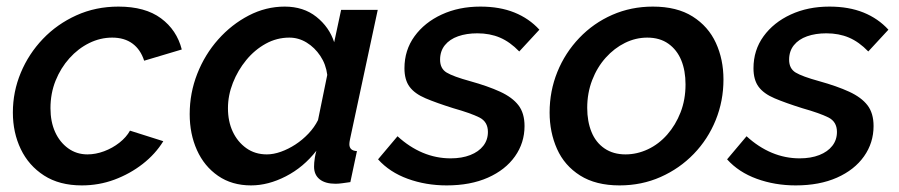

<svg xmlns="http://www.w3.org/2000/svg" viewBox="-20 -552 2726 582"><path d="M228 10Q160 10 113.5 -20Q67 -50 43 -100Q19 -150 19 -211Q19 -274 43 -331.5Q67 -389 110 -434Q153 -479 211.5 -505.5Q270 -532 339 -532Q420 -532 468 -496.5Q516 -461 531 -402L417 -368Q406 -402 381.5 -420Q357 -438 320 -438Q284 -438 250.5 -421.5Q217 -405 190.5 -375.5Q164 -346 148.5 -307.5Q133 -269 133 -224Q133 -183 147 -152Q161 -121 186.5 -102.5Q212 -84 245 -84Q270 -84 295.5 -93.5Q321 -103 342 -119.5Q363 -136 374 -156L475 -124Q451 -85 412.5 -55Q374 -25 327 -7.5Q280 10 228 10Z M741 10Q683 10 641 -19Q599 -48 577 -97Q555 -146 555 -206Q555 -270 578 -328.5Q601 -387 641.5 -432.5Q682 -478 734 -505Q786 -532 843 -532Q900 -532 939 -501Q978 -470 993 -424L1014 -522H1125L1041 -130Q1040 -125 1039.5 -121.5Q1039 -118 1039 -115Q1039 -95 1062 -94L1042 0Q1028 2 1017 3.5Q1006 5 997 5Q966 5 949 -8.5Q932 -22 932 -47Q932 -52 932.5 -59Q933 -66 934.5 -75Q936 -84 939 -95Q900 -45 846.5 -17.5Q793 10 741 10ZM789 -84Q809 -84 831.5 -92Q854 -100 875.5 -114Q897 -128 915 -147Q933 -166 944 -188L972 -325Q968 -357 951 -382.5Q934 -408 909.5 -423Q885 -438 857 -438Q819 -438 785.5 -419.5Q752 -401 726.5 -370Q701 -339 686 -301Q671 -263 671 -224Q671 -184 685.5 -153Q700 -122 726.5 -103Q753 -84 789 -84Z M1334 10Q1271 10 1216 -10Q1161 -30 1126 -69L1185 -139Q1221 -106 1261.5 -89Q1302 -72 1346 -72Q1380 -72 1405.5 -82Q1431 -92 1445 -110Q1459 -128 1459 -152Q1459 -183 1433 -196Q1407 -209 1354 -224Q1303 -240 1270 -254Q1237 -268 1221.5 -289Q1206 -310 1206 -345Q1206 -400 1236.5 -442Q1267 -484 1319 -508Q1371 -532 1436 -532Q1495 -532 1539.5 -514Q1584 -496 1615 -462L1554 -396Q1526 -425 1495.5 -438Q1465 -451 1427 -451Q1394 -451 1368.5 -442Q1343 -433 1328.5 -415Q1314 -397 1314 -371Q1314 -344 1334 -332Q1354 -320 1405 -306Q1459 -291 1496 -274Q1533 -257 1551.5 -233Q1570 -209 1570 -170Q1570 -119 1541 -78Q1512 -37 1459 -13.5Q1406 10 1334 10Z M1858 10Q1786 10 1738.5 -20Q1691 -50 1668.5 -100.5Q1646 -151 1646 -211Q1646 -276 1669.5 -334Q1693 -392 1736 -437Q1779 -482 1836 -507Q1893 -532 1959 -532Q2032 -532 2079.5 -502Q2127 -472 2150 -422Q2173 -372 2173 -311Q2173 -246 2149.5 -188Q2126 -130 2083 -85.5Q2040 -41 1982.5 -15.5Q1925 10 1858 10ZM1876 -84Q1911 -84 1944 -99.5Q1977 -115 2002.5 -144Q2028 -173 2043 -211.5Q2058 -250 2058 -296Q2058 -338 2045 -369.5Q2032 -401 2006 -419.5Q1980 -438 1942 -438Q1907 -438 1874.5 -422Q1842 -406 1816 -377Q1790 -348 1775 -309Q1760 -270 1760 -225Q1760 -184 1773 -152Q1786 -120 1812.5 -102Q1839 -84 1876 -84Z M2392 10Q2329 10 2274 -10Q2219 -30 2184 -69L2243 -139Q2279 -106 2319.5 -89Q2360 -72 2404 -72Q2438 -72 2463.5 -82Q2489 -92 2503 -110Q2517 -128 2517 -152Q2517 -183 2491 -196Q2465 -209 2412 -224Q2361 -240 2328 -254Q2295 -268 2279.5 -289Q2264 -310 2264 -345Q2264 -400 2294.5 -442Q2325 -484 2377 -508Q2429 -532 2494 -532Q2553 -532 2597.5 -514Q2642 -496 2673 -462L2612 -396Q2584 -425 2553.5 -438Q2523 -451 2485 -451Q2452 -451 2426.5 -442Q2401 -433 2386.5 -415Q2372 -397 2372 -371Q2372 -344 2392 -332Q2412 -320 2463 -306Q2517 -291 2554 -274Q2591 -257 2609.5 -233Q2628 -209 2628 -170Q2628 -119 2599 -78Q2570 -37 2517 -13.5Q2464 10 2392 10Z"/></svg>

Font: Raleway Thin SemiBold
Style: Italic
Weight: 600
Italic angle: -12°
Version: Version 4.026